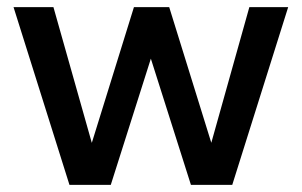

<svg xmlns="http://www.w3.org/2000/svg" viewBox="-20 -519 847 539"><path d="M632 0H516L389 -400H418L291 0H175L18 -499H130L253 -64H221L356 -499H455L590 -64H558L680 -499H789Z"/></svg>

Font: Wix Madefor Display SemiBold
Style: Regular
Weight: 600
Designer: Dalton Maag Ltd
Foundry: Dalton Maag Ltd
Version: Version 3.100